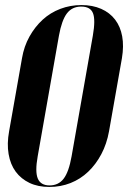

<svg xmlns="http://www.w3.org/2000/svg" viewBox="-20 -729 516 759"><path d="M67 -499Q75 -546 96.5 -584.5Q118 -623 148.5 -651Q179 -679 218.5 -694Q258 -709 302 -709Q346 -709 380 -694Q414 -679 435 -651.5Q456 -624 463 -585.5Q470 -547 462 -499L411 -210Q402 -160 380.5 -119.5Q359 -79 328.5 -50Q298 -21 259 -5.5Q220 10 175 10Q130 10 96.5 -6Q63 -22 42 -50.5Q21 -79 14 -120Q7 -161 16 -210ZM129 -111Q118 -50 129.5 -23Q141 4 176 4Q211 4 231.5 -22.5Q252 -49 263 -111L347 -588Q358 -651 347.5 -677Q337 -703 301 -703Q265 -703 244.5 -676Q224 -649 213 -588Z"/></svg>

Font: Moniqa Black Ita Display
Style: Italic
Weight: 900
Italic angle: -10°
Designer: Rajesh Rajput
Foundry: Rajesh Rajput
Version: Version 1.000